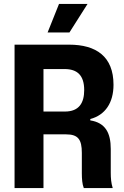

<svg xmlns="http://www.w3.org/2000/svg" viewBox="-20 -956 631 976"><path d="M222 -791H333L425 -936H280ZM54 0H201V-273H316C377 -273 396 -247 396 -179V-75C396 -48 398 -19 406 0H553C545 -25 543 -51 543 -78V-199C543 -280 516 -332 439 -344V-351C515 -371 557 -434 557 -525C557 -669 469 -729 331 -729H54ZM308 -605C373 -605 408 -573 408 -498C408 -433 382 -389 310 -389H201V-605Z"/></svg>

Font: Mona Sans SemiCondensed
Style: Bold
Weight: 700
Width: 4
Designer: Deni Anggara
Foundry: GitHub
Version: Version 2.000